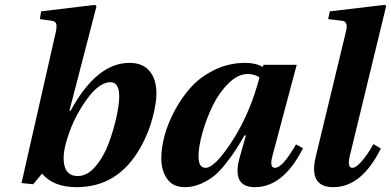

<svg xmlns="http://www.w3.org/2000/svg" viewBox="-20 -762 1617 794"><path d="M69 -5 210 -626Q216 -653 212.5 -663.5Q209 -674 195 -676L145 -683L150 -715L373 -742L379 -736L267 -304H272Q380 -502 515 -502Q571 -502 599 -467.5Q627 -433 627 -375Q627 -337 611 -275Q595 -213 562 -154Q470 12 297 12Q201 12 154 -44L117 0ZM243 -109Q243 -34 302 -34Q341 -34 375 -74Q409 -114 429.5 -169.5Q450 -225 461.5 -277.5Q473 -330 473 -363Q473 -422 437 -422Q372 -422 297 -284Q274 -240 258.5 -190.5Q243 -141 243 -109Z M647 -108Q647 -149 660 -199Q673 -249 701.5 -303Q730 -357 769.5 -401Q809 -445 868 -473.5Q927 -502 995 -502Q1038 -502 1066 -485L1070 -494H1207L1106 -115Q1094 -68 1117 -68Q1149 -68 1204 -165L1233 -149Q1152 12 1034 12Q936 12 972 -114L997 -202H991Q970 -166 956 -144Q942 -122 916 -88.5Q890 -55 867 -36Q844 -17 811.5 -2.5Q779 12 745 12Q695 12 671 -22.5Q647 -57 647 -108ZM801 -115Q801 -68 830 -68Q871 -68 950 -194Q1018 -306 1053 -442Q1033 -456 1004 -456Q964 -456 925 -417.5Q886 -379 859.5 -324.5Q833 -270 817 -212.5Q801 -155 801 -115Z M1286 -115 1411 -633Q1421 -673 1395 -676L1337 -683L1344 -715L1571 -742L1577 -737L1426 -115Q1416 -68 1437 -68Q1453 -68 1478 -97.5Q1503 -127 1524 -166L1555 -148Q1476 12 1358 12Q1255 12 1286 -115Z"/></svg>

Font: Heuristica
Style: Bold Italic
Weight: 700
Italic angle: -13°
Version: Version 1.0.2